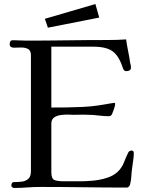

<svg xmlns="http://www.w3.org/2000/svg" viewBox="-20 -928 714 950"><path d="M642 -171Q642 -153 639 -134.5Q636 -116 634 -98Q631 -78 630 -57.5Q629 -37 624 -17Q623 -11 618.5 -5.5Q614 0 607 0Q500 0 393 -1.5Q286 -3 179 -3Q147 -3 114.5 -0.5Q82 2 50 2Q45 2 40.5 -1.5Q36 -5 36 -10Q36 -16 39 -21.5Q42 -27 49 -27Q70 -27 89 -29.5Q108 -32 120.5 -43.5Q133 -55 133 -81V-655Q133 -678 119 -685.5Q105 -693 85 -693Q75 -693 66 -692.5Q57 -692 48 -692Q40 -692 34 -696Q28 -700 28 -709Q28 -717 31 -723Q34 -729 44 -729Q61 -729 77.5 -728Q94 -727 110 -727Q211 -727 312 -728.5Q413 -730 513 -730Q559 -730 604 -733Q608 -704 614 -675Q620 -646 624 -617Q626 -611 627 -605.5Q628 -600 628 -594Q628 -584 621.5 -580Q615 -576 606 -576Q598 -576 594.5 -579.5Q591 -583 588 -591Q569 -651 537.5 -674Q506 -697 442 -697H234V-396Q273 -396 312 -396.5Q351 -397 391 -399Q432 -401 467.5 -406.5Q503 -412 543 -419H544Q550 -419 550 -414Q550 -407 544 -389Q538 -371 535 -365Q530 -353 519 -353Q494 -353 467.5 -356.5Q441 -360 415 -360Q397 -361 379 -360.5Q361 -360 342 -360Q335 -360 327.5 -360.5Q320 -361 312 -361Q297 -361 279 -358.5Q261 -356 247.5 -346.5Q234 -337 234 -316V-76Q234 -42 251 -36.5Q268 -31 296 -31H376Q404 -31 438.5 -34Q473 -37 506 -47Q539 -57 560 -76Q583 -97 592.5 -122.5Q602 -148 615 -174Q620 -183 631 -183Q642 -183 642 -171ZM471 -841 217 -791 202 -835 452 -908Z"/></svg>

Font: Kaisei Opti
Style: Regular
Weight: 400
Designer: Font-Kai, 金井和夫
Foundry: KAZUO KANAI
Version: Version 5.003